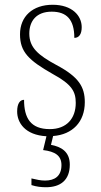

<svg xmlns="http://www.w3.org/2000/svg" viewBox="-20 -562 422 806"><path d="M173 224C233 224 273 195 273 129C273 74 236 54 194 46L203 9C284 3 336 -50 336 -133C336 -197 311 -239 217 -289C141 -330 103 -362 103 -421C103 -473 132 -513 197 -513C259 -513 292 -481 292 -403C312 -403 323 -419 323 -448C323 -496 283 -542 201 -542C117 -542 64 -493 64 -418C64 -344 100 -309 202 -251C281 -208 298 -178 298 -130C298 -65 260 -20 189 -20C108 -20 81 -67 81 -143C65 -143 52 -129 52 -94C52 -47 85 5 175 10L161 68C211 74 238 91 238 131C238 177 210 196 169 196C150 196 134 192 112 187V215C134 222 154 224 173 224Z"/></svg>

Font: Noto Serif Myanmar SemiCondensed ExtraLight
Style: Regular
Weight: 200
Width: 4
Designer: Ben Mitchell and the Monotype Design Team
Foundry: Monotype Imaging Inc.
Version: Version 2.106